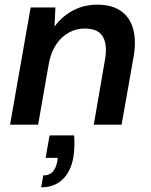

<svg xmlns="http://www.w3.org/2000/svg" viewBox="-20 -533 644 821"><path d="M23 0 111 -501H217L213 -419Q244 -462 291 -487.5Q338 -513 396 -513Q460 -513 498.5 -485Q537 -457 550 -407Q563 -357 551 -289L500 0H381L429 -278Q440 -341 420 -376Q400 -411 342 -411Q306 -411 275 -394Q244 -377 222 -345.5Q200 -314 190 -268L143 0ZM156 268 165 217Q191 217 205 202Q219 187 225 157L227 142H175L192 46H297Q299 70 298 94Q297 118 294 138Q283 201 247.5 234.5Q212 268 156 268Z"/></svg>

Font: DM Sans 18pt SemiBold
Style: Italic
Weight: 600
Italic angle: -10°
Designer: Colophon Foundry, Jonny Pinhorn
Foundry: Colophon Foundry
Version: Version 4.004;gftools[0.9.30]